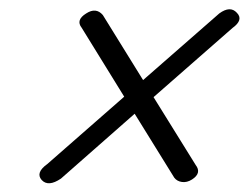

<svg xmlns="http://www.w3.org/2000/svg" viewBox="-20 -552 546 422"><path d="M71.5 -156.5Q57.5 -172.5 84 -191.5L253 -339.5L159.5 -491Q146 -508 169.5 -522.5Q191 -536.5 206 -519L294.5 -376L462 -522.5Q486 -540 500.5 -524Q516 -508.5 491 -490.5L317.5 -338.5L410 -189.5Q424 -171.5 402 -157.5Q391 -150.5 380 -152Q369 -153.5 363 -161.5L276 -302L114 -159.5Q86 -140.5 71.5 -156.5Z"/></svg>

Font: Fraunces 9pt
Style: Italic
Weight: 400
Italic angle: -16°
Version: Version 1.000;[b76b70a41]